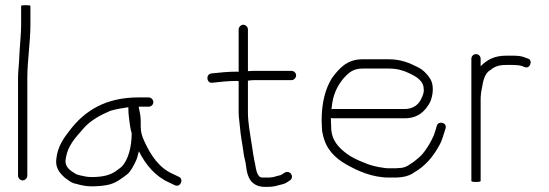

<svg xmlns="http://www.w3.org/2000/svg" viewBox="-20 -700 2129 745"><path d="M68 0C77.2 0 86 -8.8 86 -18V-397C86 -466 98 -534.8 98 -604V-677C98 -679 92 -680 80 -680C68 -680 62 -679 62 -677V-604C62 -570.2 57.8 -535.6 56 -501L54 -463C52.8 -440.4 50 -420.3 50 -397V-18C50 -8.8 58.8 0 68 0Z M478 -284C478 -266 479 -251 481 -239C482.8 -225.6 485.7 -198.8 491 -183C491 -130.7 478 -79 451 -52L431 -37C406.9 -19.4 376.5 -13 335 -13C327.7 -13 320 -13.7 312 -15C300.6 -17.9 279.3 -20.4 271 -27C255 -37 234 -49.5 234 -75C240.1 -136.2 273.7 -165.7 306 -204C331 -232.4 371.5 -254.8 408 -270C430.4 -276.4 452.2 -280.3 478 -284ZM518 -286H557C566.5 -286 575 -293.8 575 -303.5C575 -313.1 566.5 -322 557 -322H517C389.1 -322 308.5 -269.5 252 -196C226.5 -162.9 202.8 -131.9 198 -79C195.6 -45.7 214.3 -25.7 232 -10C247 0.5 256.5 10.2 278 14C295.5 19 314.2 23 335 23C356.4 23 375.8 21.6 395 18C429 12 451.3 -7 474 -24C487.4 -34.9 499.1 -58 507 -75C512.9 -85.9 514.6 -99.8 519 -113C545.6 -59.9 583.3 -15.2 636 8L659 19C680.7 28.3 694.2 -5.3 674 -14L651 -25C598 -47.7 564.8 -97.5 540 -152C530.9 -172.2 526 -185.6 526 -211V-231C526 -251.4 521.7 -267.3 518 -286Z M1129 -407.5C1129 -417.2 1120.5 -425 1111 -425H964C956.7 -425 949.3 -424.7 942 -424V-586C942 -595.2 933.2 -604 924 -604C914.8 -604 906 -595.2 906 -586V-421C904.7 -421 903.3 -421.3 902 -422C864.3 -422 833.3 -418.7 800 -415C776.9 -411.7 781.3 -375.8 804 -379C835.9 -382.5 865.6 -386 901 -386C903 -385.3 904.7 -385 906 -385V-264C906 -245.9 909.7 -224.2 911 -207C913.8 -170.9 920.8 -141 925 -107C927 -88.8 933.2 -73.1 935 -55C939.1 -10.2 955.9 21.2 1001 25H1022C1047.1 25 1055.2 19.2 1076 15C1088.4 12.1 1095.9 5.7 1105 0C1119.2 -8.8 1112.8 -29.6 1098.5 -32.5C1084.8 -35.2 1078.4 -23.2 1067 -20C1051.1 -16.8 1040.9 -11 1022 -11H1003C993 -11 988.6 -11.8 984 -18C972.1 -32.9 971.8 -60.7 966 -82C962.4 -98.2 961.3 -112 958.5 -129L956 -144C950.8 -180.6 942 -222.5 942 -264V-387C950 -388.3 957.7 -389 965 -389H1111C1120.5 -389 1129 -397.9 1129 -407.5Z M1266 -276C1266.7 -278.7 1267 -280.7 1267 -282C1271.2 -331.8 1288.2 -366.3 1313 -396C1331.3 -416.1 1348.9 -434 1386 -434H1489C1521.3 -434 1544.9 -426.7 1567.5 -416C1590.3 -405.3 1624 -388.3 1624 -355C1626.2 -344 1620.4 -327.9 1616 -320C1606 -295.1 1584 -277 1550 -277H1270C1269.3 -277 1268 -276.7 1266 -276ZM1264 -242C1266 -241.3 1268 -241 1270 -241H1550C1602.5 -241 1630 -268.7 1649 -304C1660.6 -331 1664.8 -369 1649.5 -394C1638.5 -412.1 1621.2 -429.4 1602 -439C1569.8 -455.1 1536.6 -470 1489 -470H1386C1324.7 -470 1294.5 -432.4 1268 -397C1242.2 -355.7 1228 -300.5 1228 -233C1228 -224.3 1228.3 -215.3 1229 -206C1229 -195.3 1230.3 -185.7 1233 -177C1245.2 -120.1 1280.5 -86.4 1324.5 -61.5C1368.3 -36.8 1424.1 -11 1490 -11H1510C1542.5 -11 1568.3 -17 1587 -31C1630.1 -55.6 1660.5 -91.9 1684 -135C1695.9 -155.3 1701.2 -178.7 1709 -202C1715.5 -224.9 1680.9 -232.6 1675 -212C1671 -200.1 1667.6 -184.5 1662 -172C1650.9 -147 1635.7 -122 1619 -102C1612.3 -93.6 1594.1 -79.1 1585 -72C1567.4 -60.8 1554.9 -48 1528 -48C1522.7 -47.3 1516.7 -47 1510 -47H1490C1484 -47 1478.7 -47.3 1474 -48C1443 -51.9 1415.5 -58.2 1390 -70C1366.5 -79 1343 -90.5 1325 -104C1294.9 -126.5 1265 -155.5 1265 -208C1264.3 -216.7 1264 -225 1264 -233Z M1809 -472V2C1809 4.7 1815 6 1827 6C1839 6 1845 4.7 1845 2V-315C1845 -321.7 1845.3 -327.3 1846 -332C1846 -341.7 1848.8 -349.8 1850 -358C1854.1 -386.9 1861.7 -417.8 1884 -429C1899.1 -441.9 1916.5 -448 1944 -448H1968C1981.4 -448 1994.8 -446.9 2005 -444L2015 -440C2037.7 -430.3 2048.9 -467 2028 -473L2017 -477C2002.9 -482.9 1986.9 -484 1968 -484H1944C1896.5 -484 1868.9 -466.9 1845 -443V-472C1845 -482.1 1836.8 -490 1827 -490C1817.2 -490 1809 -482.1 1809 -472Z"/></svg>

Font: CiSf OpenHand
Style: Regular
Weight: 400
Foundry: Cannot Into Space Fonts
Version: Version 0.7892